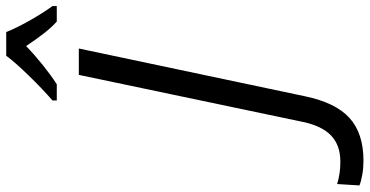

<svg xmlns="http://www.w3.org/2000/svg" viewBox="-460 -682 1171 608"><g transform="rotate(-90 125.0 -378.5)"><path d="M-158.7 174.8 -154.3 104Q-122.1 114.3 -83.5 114.3Q-31.7 114.3 -1 85.2Q29.8 56.2 42.5 -4.9L191.4 -713.9H274.9L123.5 2.9Q103.5 99.1 54.9 143.3Q6.3 187.5 -80.6 187.5Q-103 187.5 -124.3 183.8Q-145.5 180.2 -158.7 174.8ZM252 -943.8H327.1Q338.9 -913.1 363.3 -869.9Q387.7 -826.7 409.2 -797.4V-783.7H360.4Q328.6 -811 282.7 -880.9Q254.4 -853.5 221.4 -827.1Q188.5 -800.8 161.6 -783.7H110.4V-797.4Q145.5 -827.6 189 -872.3Q232.4 -917 252 -943.8Z"/></g></svg>

Font: Viking Open Sans
Style: Italic
Weight: 400
Italic angle: -12°
Foundry: Ascender Corporation
Version: Version 2.000